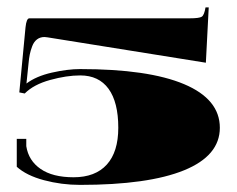

<svg xmlns="http://www.w3.org/2000/svg" viewBox="-20 -505 652 529"><path d="M200.6 4.4Q149.5 4.4 101.2 -8.5Q52.9 -21.4 26.2 -45.5V-45.9V-122.4H52.4V-102.3Q58.6 -62.5 91.8 -39.6Q125 -16.6 182.7 -16.6Q242.6 -16.6 274.3 -51.6Q305.9 -86.5 305.9 -153Q305.9 -223.3 279.1 -260.3Q252.2 -297.2 201 -297.2Q163.5 -297.2 118.2 -284.7Q73 -272.3 48.1 -247.4L33.2 -250.4L50.3 -429.6Q52.9 -454.5 60.8 -454.5H501.7Q529.3 -454.5 536.1 -459.1Q542.8 -463.7 546.3 -484.7H555.1L547.2 -332.2L111 -402.1Q104.9 -403 102.7 -403Q90.5 -403 81.9 -396.4Q73.4 -389.9 68.8 -377.8Q64.2 -365.8 62.1 -355.3Q59.9 -344.8 58.6 -330L52.9 -274.9Q79.5 -295 122.8 -304.9Q166.1 -314.7 201 -314.7Q388.5 -314.7 487.1 -273.2Q585.7 -231.6 585.7 -153Q585.7 -76 487.1 -35.8Q388.5 4.4 200.6 4.4Z"/></svg>

Font: FoglihtenBlackPcs
Style: BlackPcs
Weight: 900
Version: Version 0.75